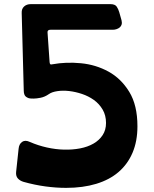

<svg xmlns="http://www.w3.org/2000/svg" viewBox="-20 -895 743 929"><path d="M300 14Q251 14 199.5 7Q148 0 94 -15Q77 -20 66.5 -31.5Q56 -43 58 -63L70 -175Q72 -198 87 -208.5Q102 -219 125 -208Q164 -191 206.5 -181.5Q249 -172 290 -171Q331 -170 367.5 -177Q404 -184 432 -200Q460 -216 476.5 -241Q493 -266 493 -300Q493 -337 476.5 -365Q460 -393 434 -411.5Q408 -430 376.5 -440.5Q345 -451 314.5 -454.5Q284 -458 257.5 -454Q231 -450 217 -440Q197 -426 176.5 -422Q156 -418 143 -418Q135 -418 127 -418.5Q119 -419 112 -423Q102 -428 98.5 -436.5Q95 -445 95 -455L85 -832Q84 -852 96.5 -863.5Q109 -875 129 -875H514Q537 -875 545 -862.5Q553 -850 557 -836L568 -797Q571 -785 568.5 -776.5Q566 -768 559.5 -762.5Q553 -757 544 -754Q535 -751 526 -751H224Q209 -751 210 -738L220 -594Q221 -586 223.5 -584Q226 -582 234 -584Q300 -596 372 -589Q444 -582 505 -548.5Q566 -515 605.5 -450.5Q645 -386 645 -284Q645 -212 621.5 -156.5Q598 -101 554 -63Q510 -25 445.5 -5.5Q381 14 300 14Z"/></svg>

Font: OpenDyslexic3
Style: Bold
Weight: 700
Designer: Abelardo Gonzalez
Version: Version 1.000;PS 001.001;hotconv 1.0.56